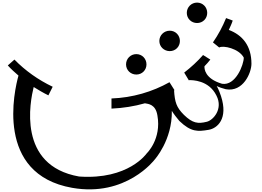

<svg xmlns="http://www.w3.org/2000/svg" viewBox="-20 -906 2013 1476"><path d="M1573 -807C1573 -763 1539 -729 1495 -729C1451 -729 1416 -763 1416 -807C1416 -851 1451 -886 1495 -886C1539 -886 1573 -851 1573 -807ZM1739 -676C1749 -699 1761 -722 1769 -748L1718 -767C1691 -701 1658 -639 1617 -580L1665 -541C1695 -559 1817 -533 1854 -463C1854 -409 1792 -245 1687 -262C1554 -301 1550 -379 1552 -397L1554 -399C1568 -414 1584 -430 1597 -448L1541 -483C1498 -434 1449 -389 1396 -348L1432 -288C1433 -288 1433 -290 1435 -290C1455 -290 1585 -292 1644 -171C1697 -68 1619 18 1570 30C1502 47 1461 42 1394 -23C1336 -81 1324 -120 1318 -212H1322L1283 -274C1151 -200 999 -155 837 -149V-71C927 -75 1013 -89 1094 -112C1120 -107 1176 -105 1190 -19C1223 164 1108 273 1108 273C1108 273 968 478 588 451C110 367 212 -128 239 -237C276 -214 313 -192 352 -173L385 -239C274 -292 175 -362 91 -448L40 -403C65 -375 93 -350 122 -325C91 -214 -61 433 535 538C950 611 1168 322 1168 322C1168 322 1305 172 1301 -54C1311 -36 1342 5 1359 24C1449 110 1500 106 1584 92C1650 81 1736 8 1679 -167C1663 -216 1646 -245 1646 -245C1665 -235 1689 -227 1716 -220C1849 -196 1913 -346 1913 -416C1913 -555 1843 -637 1739 -676ZM1363 -591C1363 -547 1329 -513 1285 -513C1241 -513 1205 -547 1205 -591C1205 -635 1241 -670 1285 -670C1329 -670 1363 -635 1363 -591ZM1106 -411C1106 -367 1072 -333 1028 -333C984 -333 949 -367 949 -411C949 -455 984 -490 1028 -490C1072 -490 1106 -455 1106 -411Z"/></svg>

Font: Am-Hal
Style: Regular
Weight: 400
Designer: Multible Designers
Foundry: Kief Type Foundry
Version: Version 1.000;PS 001.000;hotconv 1.0.88;makeotf.lib2.5.64775